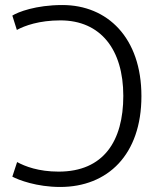

<svg xmlns="http://www.w3.org/2000/svg" viewBox="-20 -728 644 763"><path d="M29 -666 47 -609C78 -626 136 -647 220 -647C380 -647 470 -531 470 -347C470 -168 392 -46 213 -46C133 -46 79 -67 48 -84L29 -26C53 -13 126 15 219 15C408 15 542 -113 542 -346C542 -578 407 -708 228 -708C122 -708 51 -680 29 -666Z"/></svg>

Font: Repo Light
Style: Regular
Weight: 300
Designer: Stefan Peev
Foundry: Context Ltd
Version: Version 001.502